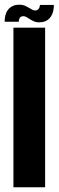

<svg xmlns="http://www.w3.org/2000/svg" viewBox="-48 -792 248 812"><path d="M8.8 0V-675H142.8V0ZM116.1 -697.5Q105.5 -697.5 96.3 -701.4Q87.1 -705.2 78.9 -710.6Q70.6 -715.9 63.8 -719.8Q56.9 -723.6 51.2 -723.6Q43 -723.6 38.7 -719.9Q34.4 -716.1 32.9 -710.7Q31.5 -705.2 31.5 -700.1H-28.4Q-28.4 -710 -26.6 -720.3Q-24.9 -730.6 -20.7 -739.9Q-16.5 -749.1 -9.3 -756.4Q-2.1 -763.6 8.8 -767.9Q19.8 -772.2 35.4 -772.2Q46 -772.2 55.3 -768.6Q64.6 -764.9 72.8 -759.9Q81 -755 88.1 -751.3Q95.2 -747.6 101 -747.6Q108.1 -747.6 112.4 -751.4Q116.8 -755.1 118.8 -760.8Q120.8 -766.4 120.8 -771.1H179.9Q179.9 -761.2 178.1 -750.8Q176.4 -740.2 172.2 -730.8Q168 -721.4 160.8 -713.8Q153.6 -706.1 142.7 -701.8Q131.8 -697.5 116.1 -697.5Z"/></svg>

Font: Anybody UltraCondensed Thin
Style: Regular
Weight: 100
Width: 1
Designer: Tyler Finck
Foundry: Etcetera Type Company
Version: Version 1.110